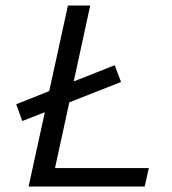

<svg xmlns="http://www.w3.org/2000/svg" viewBox="-20 -678 625 698"><path d="M521 -67 506 0H84L143 -270L61 -238L39 -299L159 -347L227 -658H308L248 -382L397 -441L420 -380L232 -306L180 -67Z"/></svg>

Font: Ysabeau Medium
Style: Italic
Weight: 500
Italic angle: -12°
Designer: Christian Thalmann (Catharsis Fonts)
Version: Version 0.003